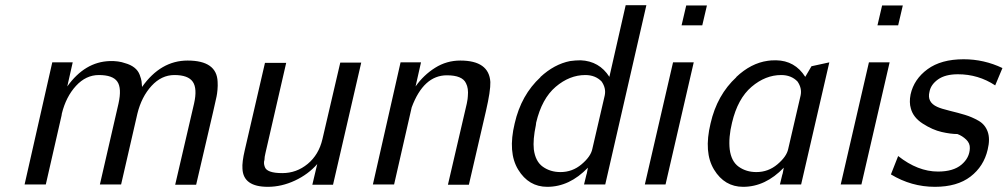

<svg xmlns="http://www.w3.org/2000/svg" viewBox="-20 -713 3894 742"><path d="M75 0 182 -472H261L240 -379Q308 -474 404 -477Q438 -478 463 -469Q485 -463 499.5 -451.5Q514 -440 520 -423.5Q526 -407 527 -399Q528 -391 529 -377Q601 -479 705 -479Q818 -479 821 -397Q822 -382 820.5 -366Q819 -350 817 -340.5Q815 -331 810 -309Q805 -287 803 -278L738 1H657L730 -313Q743 -371 725 -397Q707 -423 654 -423Q604 -423 565.5 -381Q527 -339 511 -274L448 0H366L438 -313Q451 -372 433.5 -397.5Q416 -423 362 -423Q312 -423 273.5 -381Q235 -339 219 -274Q218 -271 218 -267L157 0Z M926 -133 1004 -470H1086L1006 -122Q1002 -106 1002 -95Q998 -83 1003 -69Q1010 -44 1071 -44Q1126 -44 1169 -79.5Q1212 -115 1226 -175L1295 -471H1376L1267 1H1187L1206 -79Q1171 -39 1119.5 -15Q1068 9 1015 9Q920 9 917 -61Q915 -86 926 -133Z M1421 0 1528 -472H1607L1586 -379Q1617 -423 1661.5 -451Q1706 -479 1759 -479Q1870 -479 1875 -396Q1876 -362 1858 -284L1792 1H1711L1784 -313Q1788 -333 1788 -341Q1791 -372 1781 -391Q1767 -422 1707 -422Q1617 -422 1571 -298L1503 0Z M1969 -236Q1994 -346 2069 -415H2068Q2122 -465 2183 -477Q2204 -480 2224 -480Q2296 -477 2335 -416L2398 -693H2478L2319 0H2237L2246 -37Q2248 -42 2249 -49L2252 -65Q2181 9 2095 9Q2023 9 1982.5 -57.5Q1942 -124 1969 -236ZM2052 -239Q2051 -235 2051 -230Q2039 -173 2043 -136Q2049 -89 2078 -68.5Q2107 -48 2146 -48Q2192 -48 2227.5 -78Q2263 -108 2269 -137L2317 -344Q2323 -372 2305 -398Q2281 -423 2242 -423Q2181 -423 2127.5 -377.5Q2074 -332 2052 -239Z M2472 0 2581 -472H2661L2552 0ZM2614 -615 2632 -692H2712L2694 -615Z M2726 -236Q2751 -346 2826 -415H2825Q2882 -469 2947 -478Q2957 -480 2979 -480Q3052 -479 3092 -416L3116 -457L3185 -472L3076 0H2994L3003 -37Q3005 -42 3006 -49L3009 -65Q2938 9 2852 9Q2780 9 2739.5 -57.5Q2699 -124 2726 -236ZM2809 -239Q2795 -182 2800 -136Q2806 -89 2835 -68.5Q2864 -48 2903 -48Q2949 -48 2984.5 -78Q3020 -108 3026 -137L3074 -344Q3080 -372 3062 -398Q3038 -423 2999 -423Q2938 -423 2884.5 -377.5Q2831 -332 2809 -239Z M3229 0 3338 -472H3418L3309 0ZM3371 -615 3389 -692H3469L3451 -615Z M3423 -39 3451 -110Q3527 -50 3605 -50Q3664 -50 3695.5 -76.5Q3727 -103 3728 -140Q3729 -159 3714 -173.5Q3699 -188 3680 -195Q3654 -195 3619 -203Q3584 -211 3546.5 -235Q3509 -259 3500 -294Q3493 -317 3499 -348Q3512 -407 3564.5 -445.5Q3617 -484 3704 -484Q3783 -484 3854 -450L3826 -383Q3761 -426 3682 -426Q3633 -426 3605 -406Q3577 -386 3572 -358Q3562 -318 3602 -300Q3617 -293 3650 -285Q3683 -277 3709.5 -269Q3736 -261 3761.5 -246.5Q3787 -232 3797 -204Q3807 -176 3797 -135Q3782 -70 3730.5 -30.5Q3679 9 3593 9Q3502 9 3423 -39Z"/></svg>

Font: Coval
Style: Light Italic
Weight: 300
Foundry: Context Ltd
Version: Version 001.000